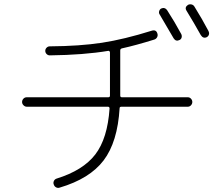

<svg xmlns="http://www.w3.org/2000/svg" viewBox="-20 -860 1040 913"><path d="M746.1 -819.3Q753.9 -823.2 761.7 -821.3Q769.5 -819.3 775.4 -810.5Q809.6 -757.8 841.8 -698.2Q845.7 -690.4 843.8 -682.1Q841.8 -673.8 834 -669.9Q816.4 -661.1 805.7 -677.7Q778.3 -724.6 739.3 -791Q734.4 -797.9 736.8 -806.6Q739.3 -815.4 746.1 -819.3ZM904.3 -829.1Q941.4 -769.5 971.7 -711.9Q975.6 -704.1 973.6 -696.3Q971.7 -688.5 963.9 -683.6Q946.3 -674.8 934.6 -693.4Q901.4 -752.9 867.2 -808.6Q856.4 -825.2 874 -836.9Q881.8 -840.8 890.6 -838.9Q899.4 -836.9 904.3 -829.1ZM107.4 -352.5Q98.6 -352.5 91.8 -359.4Q85 -366.2 85 -375Q85 -383.8 91.3 -390.6Q97.7 -397.5 107.4 -397.5H495.1Q502.9 -397.5 502.9 -405.3V-417V-610.4Q502.9 -613.3 500.5 -616.2Q498 -619.1 495.1 -618.2Q377.9 -598.6 216.8 -596.7Q208 -596.7 201.7 -603Q195.3 -609.4 195.3 -618.2Q195.3 -627 201.7 -633.3Q208 -639.6 216.8 -639.6Q359.4 -640.6 464.8 -656.7Q570.3 -672.9 701.2 -713.9Q722.7 -720.7 728.5 -700.2Q731.4 -691.4 727.1 -683.1Q722.7 -674.8 713.9 -671.9Q626 -644.5 559.6 -629.9Q551.8 -627.9 551.8 -620.1V-417V-405.3Q551.8 -397.5 559.6 -397.5H873Q881.8 -397.5 888.2 -390.6Q894.5 -383.8 894.5 -375Q894.5 -366.2 888.2 -359.4Q881.8 -352.5 873 -352.5H557.6Q548.8 -352.5 548.8 -345.7Q539.1 -184.6 472.7 -97.2Q406.2 -9.8 263.7 32.2Q254.9 35.2 246.6 30.8Q238.3 26.4 235.4 16.6Q232.4 8.8 236.3 0.5Q240.2 -7.8 249 -10.7Q375 -49.8 433.1 -125.5Q491.2 -201.2 501 -343.8Q501 -352.5 493.2 -352.5Z"/></svg>

Font: Rounded Mgen+ 2m light
Style: Regular
Weight: 200
Designer: [Source Han Sans]
Ryoko NISHIZUKA  (kana & ideographs); Paul D. Hunt (Latin, Greek & Cyrillic); Wenlong ZHANG  (bopomofo
Version: Version 1.059.20150602